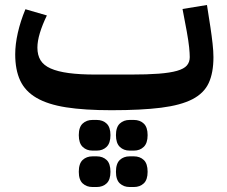

<svg xmlns="http://www.w3.org/2000/svg" viewBox="-20 -430 910 770"><path d="M427 12Q319 12 245.5 0.5Q172 -11 126.5 -37.5Q81 -64 61 -107Q41 -150 41 -212Q41 -252 51.5 -298.5Q62 -345 82 -393L168 -368Q150 -331 140 -298Q130 -265 130 -239Q130 -209 142.5 -188.5Q155 -168 183 -155.5Q211 -143 255.5 -137Q300 -131 364 -131H504Q571 -131 616.5 -134.5Q662 -138 690 -146Q718 -154 729.5 -167.5Q741 -181 741 -201Q741 -216 738.5 -240.5Q736 -265 729 -304L712 -394L810 -410L824 -320Q829 -287 832.5 -255.5Q836 -224 836 -201Q836 -138 817 -97Q798 -56 751.5 -32Q705 -8 626 2Q547 12 427 12ZM500 320Q476 320 460.5 305.5Q445 291 445 259Q445 226 460.5 211.5Q476 197 500 197H517Q541 197 556.5 211.5Q572 226 572 259Q572 291 556.5 305.5Q541 320 517 320ZM500 174Q476 174 460.5 159Q445 144 445 112Q445 80 460.5 65.5Q476 51 500 51H517Q541 51 556.5 65.5Q572 80 572 112Q572 144 556.5 159Q541 174 517 174ZM351 320Q327 320 311.5 305.5Q296 291 296 259Q296 226 311.5 211.5Q327 197 351 197H368Q392 197 407.5 211.5Q423 226 423 259Q423 291 407.5 305.5Q392 320 368 320ZM351 174Q327 174 311.5 159Q296 144 296 112Q296 80 311.5 65.5Q327 51 351 51H368Q392 51 407.5 65.5Q423 80 423 112Q423 144 407.5 159Q392 174 368 174Z"/></svg>

Font: IBM Plex Sans Arabic SemiBold
Style: Regular
Weight: 600
Designer: Mike Abbink, Paul van der Laan, Pieter van Rosmalen, Wael Morcos, Khajak Apelian
Foundry: Bold Monday
Version: Version 1.1